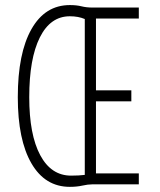

<svg xmlns="http://www.w3.org/2000/svg" viewBox="-20 -723 626 753"><path d="M253.9 9.8Q156.7 9.8 103.3 -82.3Q49.8 -174.3 49.8 -341.8Q49.8 -514.2 103.3 -608.6Q156.7 -703.1 253.9 -703.1Q280.3 -703.1 299.8 -698.2Q319.3 -693.4 341.8 -693.4H524.4V-650.4H356.4V-368.7H495.1V-325.7H356.4V-43H524.4V0H341.8Q324.7 0 303 4.9Q281.2 9.8 253.9 9.8ZM258.8 -34.2Q290 -34.2 312.5 -37.1V-648.4Q287.1 -659.2 253.9 -659.2Q177.7 -659.2 136.2 -576.2Q94.7 -493.2 94.7 -341.8Q94.7 -194.8 137.7 -114.5Q180.7 -34.2 258.8 -34.2Z"/></svg>

Font: Caskaydia Cove ExtraLight
Style: Regular
Weight: 200
Monospace: yes
Designer: Aaron Bell
Foundry: Saja Typeworks
Version: Version 4.300; ttfautohint (v1.8.3)